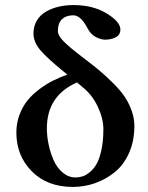

<svg xmlns="http://www.w3.org/2000/svg" viewBox="-20 -718 580 750"><path d="M303.2 -377 280.8 -396Q163.1 -344.2 163.1 -216.8Q163.1 -186 169.9 -153.6Q176.8 -121.1 189.7 -91.8Q202.6 -62.5 225.1 -43.7Q247.6 -24.9 274.9 -24.9Q289.1 -24.9 302.5 -29.1Q315.9 -33.2 331.3 -45.9Q346.7 -58.6 357.9 -78.6Q369.1 -98.6 376.5 -133.5Q383.8 -168.5 383.8 -213.9Q383.8 -255.4 361.6 -302Q339.4 -348.6 303.2 -377ZM243.2 -426.8 229 -438Q163.6 -491.2 137.2 -522.5Q110.8 -553.7 110.8 -586.9Q110.8 -615.7 124 -637.7Q137.2 -659.7 159.7 -672.6Q182.1 -685.5 209.2 -691.9Q236.3 -698.2 267.1 -698.2Q343.3 -698.2 396.7 -665.5Q450.2 -632.8 450.2 -603Q450.2 -581.5 431.9 -572.3Q413.6 -563 391.1 -563Q374.5 -563 354.5 -573.2Q334.5 -583.5 321.8 -607.9Q295.4 -658.2 266.1 -658.2Q237.8 -658.2 221.9 -642.6Q206.1 -627 206.1 -597.2Q206.1 -578.6 229.5 -555.4Q252.9 -532.2 297.9 -498Q340.8 -465.3 365.2 -445.3Q392.6 -422.4 421.1 -394Q449.7 -365.7 466.6 -340.8Q483.4 -315.9 494.1 -286.1Q504.9 -256.3 504.9 -226.1Q504.9 -167 483.9 -120.1Q462.9 -73.2 428 -45.2Q393.1 -17.1 351.1 -2.4Q309.1 12.2 264.2 12.2Q164.6 12.2 104.2 -48.8Q43.9 -109.9 43.9 -200.2Q43.9 -237.3 56.2 -269.8Q68.4 -302.2 87.4 -325.7Q106.4 -349.1 133.5 -369.4Q160.6 -389.6 186.8 -402.8Q212.9 -416 243.2 -426.8Z"/></svg>

Font: Linux Libertine G
Style: Semibold
Weight: 600
Designer: Philipp H. Poll
Foundry: Philipp H. Poll
Version: Version 5.1.1